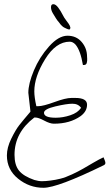

<svg xmlns="http://www.w3.org/2000/svg" viewBox="-20 -890 519 910"><path d="M336.9 -425.8Q392.6 -425.8 392.6 -394Q392.6 -362.3 362.3 -339.8Q311.5 -303.7 235.4 -303.7Q216.8 -303.7 189.5 -318.4Q162.1 -333 147.5 -333H142.6Q48.8 -261.7 48.8 -156.2Q48.8 -107.4 70.3 -81.1Q91.8 -54.7 142.6 -37.1Q162.1 -31.2 178.7 -31.2Q195.3 -31.2 218.8 -34.2Q242.2 -37.1 266.1 -43Q290 -48.8 321.3 -63.5Q352.5 -78.1 373.5 -90.3Q394.5 -102.5 422.9 -119.1Q451.2 -135.7 470.7 -144.5Q479.5 -125 479.5 -117.7Q479.5 -110.4 470.7 -106.4Q252.9 0 186 0Q119.1 0 65.9 -43Q12.7 -85.9 12.7 -153.3Q12.7 -190.4 33.2 -232.4Q53.7 -274.4 71.3 -296.9Q88.9 -319.3 124 -360.4V-364.3L114.3 -450.2Q114.3 -493.2 140.6 -556.2Q167 -619.1 212.4 -669.9Q257.8 -720.7 299.8 -720.7Q341.8 -720.7 367.2 -690.9Q392.6 -661.1 392.6 -621.1Q392.6 -620.1 393.1 -613.3Q393.6 -606.4 393.1 -602.5Q392.6 -598.6 391.6 -593.8Q389.6 -582 377.9 -582H373Q361.3 -651.4 337.9 -678.7Q325.2 -692.4 310.5 -692.4Q245.1 -692.4 193.8 -609.4Q142.6 -526.4 142.6 -457Q142.6 -429.7 152.3 -386.7H161.1Q184.6 -386.7 237.8 -406.2Q291 -425.8 318.4 -425.8Q328.1 -425.8 336.9 -425.8ZM188.5 -355.5Q188.5 -332 244.1 -332Q278.3 -332 313.5 -343.8Q348.6 -355.5 364.3 -378.9Q350.6 -398.4 323.2 -398.4Q295.9 -398.4 242.2 -385.7Q188.5 -373 188.5 -355.5ZM313.5 -759.8Q313.5 -752 308.6 -750Q301.8 -751 295.9 -753.9Q290 -756.8 285.6 -758.8Q281.2 -760.7 275.4 -765.6L267.6 -773.4Q265.6 -776.4 259.8 -783.7Q253.9 -791 252.4 -792.5Q251 -793.9 245.1 -803.2Q239.3 -812.5 230.5 -827.1Q221.7 -841.8 221.7 -856Q221.7 -870.1 232.9 -870.1Q244.1 -870.1 256.3 -853.5Q268.6 -836.9 275.9 -821.8Q283.2 -806.6 295.4 -791Q307.6 -775.4 310.5 -768.6Q313.5 -761.7 313.5 -759.8Z"/></svg>

Font: Dawning of a New Day
Style: Regular
Weight: 400
Designer: Kimberly Geswein
Foundry: Kimberly Geswein
Version: Version 1.002 2010